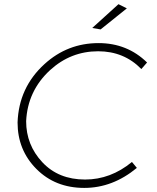

<svg xmlns="http://www.w3.org/2000/svg" viewBox="-20 -916 771 940"><path d="M472.5 -772 431.5 -779 560 -895.5 601 -875ZM392.5 4Q250.5 4 158.2 -88.8Q66 -181.5 66 -316.5Q72 -487.5 197.5 -602Q310.5 -705 462.5 -705Q603 -705 700 -610L672 -578Q587 -665 460.5 -665Q326.5 -665 225.5 -573Q115 -471.5 108 -322.5Q108 -206.5 187.2 -121.8Q266.5 -37 396.5 -37Q521.5 -37 626 -123L650 -94Q531.5 4 392.5 4Z"/></svg>

Font: Argentum Sans ExtraLight
Style: Italic
Weight: 200
Italic angle: -11°
Designer: Julieta Ulanovsky (font), Cristiano Sobral (main changes and remaster)
Foundry: Julieta Ulanovsky (font), Cristiano Sobral (main changes and remaster)
Version: Version 2.007;June 15, 2022;FontCreator 14.0.0.2814 64-bit; 